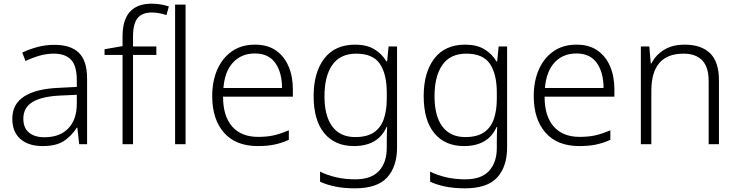

<svg xmlns="http://www.w3.org/2000/svg" viewBox="-20 -785 4016 1045"><path d="M276 -541Q366 -541 410 -497Q454 -453 454 -358V0H411L401 -90H398Q369 -45 327.5 -17.5Q286 10 212 10Q135 10 91 -28.5Q47 -67 47 -139Q47 -219 112 -260.5Q177 -302 301 -307L398 -312V-349Q398 -427 366.5 -460Q335 -493 274 -493Q233 -493 195 -482Q157 -471 119 -453L101 -499Q139 -517 183.5 -529Q228 -541 276 -541ZM308 -265Q206 -260 156.5 -229.5Q107 -199 107 -139Q107 -89 137.5 -63.5Q168 -38 222 -38Q305 -38 351 -85.5Q397 -133 398 -217V-269Z M831 -486H704V0H647V-486H549V-517L647 -534V-587Q647 -765 806 -765Q834 -765 857 -760.5Q880 -756 899 -750L886 -703Q868 -709 847.5 -713Q827 -717 807 -717Q753 -717 728.5 -686Q704 -655 704 -587V-532H831Z M990 0H933V-760H990Z M1368 -542Q1436 -542 1481.5 -510.5Q1527 -479 1550.5 -424Q1574 -369 1574 -298V-259H1194Q1194 -153 1243.5 -96.5Q1293 -40 1385 -40Q1434 -40 1471 -48.5Q1508 -57 1552 -76V-24Q1512 -6 1473 2Q1434 10 1383 10Q1263 10 1199 -63Q1135 -136 1135 -262Q1135 -343 1162.5 -406Q1190 -469 1242 -505.5Q1294 -542 1368 -542ZM1367 -494Q1294 -494 1248.5 -445Q1203 -396 1196 -306H1515Q1515 -390 1478.5 -442Q1442 -494 1367 -494Z M1913 -542Q1975 -542 2016.5 -517.5Q2058 -493 2083 -451H2087L2095 -532H2141V17Q2141 122 2087 181Q2033 240 1912 240Q1852 240 1805.5 230.5Q1759 221 1722 204V149Q1759 168 1808 179.5Q1857 191 1914 191Q2001 191 2043 145Q2085 99 2085 20V-11Q2085 -32 2085.5 -53.5Q2086 -75 2087 -94H2084Q2038 10 1906 10Q1803 10 1745 -60Q1687 -130 1687 -262Q1687 -391 1745 -466.5Q1803 -542 1913 -542ZM1919 -493Q1832 -493 1789 -432Q1746 -371 1746 -261Q1746 -153 1789 -96Q1832 -39 1913 -39Q1979 -39 2016.5 -65.5Q2054 -92 2069.5 -139Q2085 -186 2085 -246V-281Q2085 -382 2047.5 -437.5Q2010 -493 1919 -493Z M2512 -542Q2574 -542 2615.5 -517.5Q2657 -493 2682 -451H2686L2694 -532H2740V17Q2740 122 2686 181Q2632 240 2511 240Q2451 240 2404.5 230.5Q2358 221 2321 204V149Q2358 168 2407 179.5Q2456 191 2513 191Q2600 191 2642 145Q2684 99 2684 20V-11Q2684 -32 2684.5 -53.5Q2685 -75 2686 -94H2683Q2637 10 2505 10Q2402 10 2344 -60Q2286 -130 2286 -262Q2286 -391 2344 -466.5Q2402 -542 2512 -542ZM2518 -493Q2431 -493 2388 -432Q2345 -371 2345 -261Q2345 -153 2388 -96Q2431 -39 2512 -39Q2578 -39 2615.5 -65.5Q2653 -92 2668.5 -139Q2684 -186 2684 -246V-281Q2684 -382 2646.5 -437.5Q2609 -493 2518 -493Z M3118 -542Q3186 -542 3231.5 -510.5Q3277 -479 3300.5 -424Q3324 -369 3324 -298V-259H2944Q2944 -153 2993.5 -96.5Q3043 -40 3135 -40Q3184 -40 3221 -48.5Q3258 -57 3302 -76V-24Q3262 -6 3223 2Q3184 10 3133 10Q3013 10 2949 -63Q2885 -136 2885 -262Q2885 -343 2912.5 -406Q2940 -469 2992 -505.5Q3044 -542 3118 -542ZM3117 -494Q3044 -494 2998.5 -445Q2953 -396 2946 -306H3265Q3265 -390 3228.5 -442Q3192 -494 3117 -494Z M3706 -542Q3797 -542 3845 -495Q3893 -448 3893 -348V0H3837V-344Q3837 -420 3802 -456.5Q3767 -493 3700 -493Q3525 -493 3525 -290V0H3468V-532H3514L3522 -440H3526Q3547 -484 3593 -513Q3639 -542 3706 -542Z"/></svg>

Font: Noto Traditional Nushu Light
Style: Regular
Weight: 300
Designer: LIU Zhao
Foundry: LiuZhao Studio
Version: Version 2.003; ttfautohint (v1.8.4.7-5d5b)